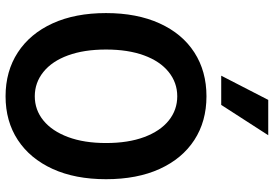

<svg xmlns="http://www.w3.org/2000/svg" viewBox="-167 -805 984 690"><g transform="rotate(90 325.0 -460.0)"><path d="M326 12Q236 12 168.5 -32Q101 -76 64 -157Q27 -238 27 -349Q27 -460 64 -541.5Q101 -623 168.5 -666.5Q236 -710 326 -710Q416 -710 483 -666.5Q550 -623 587 -542Q624 -461 624 -349Q624 -238 587 -157Q550 -76 483 -32Q416 12 326 12ZM326 -93Q375 -93 413 -124Q451 -155 472.5 -212.5Q494 -270 494 -349Q494 -429 472.5 -486.5Q451 -544 413 -574.5Q375 -605 326 -605Q277 -605 238.5 -574Q200 -543 179 -485.5Q158 -428 158 -349Q158 -270 179 -212.5Q200 -155 238.5 -124Q277 -93 326 -93ZM252 -763 339 -932H466L357 -763Z"/></g></svg>

Font: Azeret Mono Medium
Style: Regular
Weight: 500
Designer: Martin Vácha
Foundry: Displaay
Version: Version 1.002